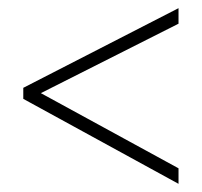

<svg xmlns="http://www.w3.org/2000/svg" viewBox="-20 -591 495 470"><path d="M417 -141 37 -349V-376L417 -571V-533L80 -363L417 -179Z"/></svg>

Font: Noto Sans Khmer UI Condensed ExtraLight
Style: Regular
Weight: 200
Width: 3
Designer: Danh Hong and the Monotype Design Team
Foundry: Monotype Imaging Inc.
Version: Version 2.002; ttfautohint (v1.8.4.7-5d5b)